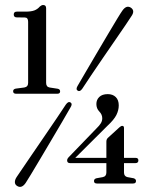

<svg xmlns="http://www.w3.org/2000/svg" viewBox="-20 -734 600 768"><path d="M47 -664.5Q35 -664.5 35 -676Q35 -687.5 47.5 -687.5H82.5Q104.5 -687.5 117.2 -692.2Q130 -697 139.5 -708Q146.5 -714 152.5 -714Q164.5 -714 164.5 -701V-402.5Q164.5 -386.5 178.5 -384L211 -379Q220.5 -377 220.5 -368.5Q220.5 -359 209 -359H44.5Q32.5 -359 32.5 -369Q32.5 -377.5 43 -379.5L77 -384Q92.5 -386.5 92.5 -402.5V-647Q92.5 -664 79.5 -664ZM405.5 -167.5Q405.5 -177 411.5 -182.5L457.5 -224.5Q464 -230.5 469 -230.5Q476 -230.5 476 -222V-102.5H522.5Q533.5 -102.5 533.5 -92.5Q533.5 -81.5 521.5 -81.5H476V-44Q476 -28.5 490 -25.5L514.5 -21Q524 -18 524 -10Q524 0 512.5 0H367.5Q356 0 356 -10Q356 -18.5 366 -21L391 -25.5Q405.5 -28.5 405.5 -44V-81.5H260.5Q248.5 -81.5 248.5 -92.5Q248.5 -99.5 256.5 -107L367 -221.5Q377.5 -231.5 383.2 -240.8Q389 -250 389 -261Q389 -276 377.2 -288Q365.5 -300 365.5 -318Q365.5 -335 377.2 -346.2Q389 -357.5 411 -357.5Q431 -357.5 443 -345.8Q455 -334 455 -312.5Q455 -293 445.5 -274Q436 -255 410 -231L281 -102.5H405.5ZM309 -379Q299.5 -365.5 290.5 -371.5Q282 -377 291 -391.5Q303.5 -413 323.5 -447.2Q343.5 -481.5 366.5 -520.5Q389.5 -559.5 411 -595.8Q432.5 -632 448.2 -658Q464 -684 469.5 -691.5Q486 -715 504 -703Q521.5 -690.5 504.5 -667.5Q500 -660 483 -635Q466 -610 442 -575.2Q418 -540.5 392.5 -503.2Q367 -466 344.8 -433Q322.5 -400 309 -379ZM243.5 -316Q253.5 -330 262.5 -324Q271 -318 261.5 -303.5Q249.5 -282.5 229.5 -248.2Q209.5 -214 186.2 -174.8Q163 -135.5 141.2 -98.8Q119.5 -62 103.5 -35.8Q87.5 -9.5 82.5 -2Q66 21.5 48 9.5Q39.5 4 39.5 -5.8Q39.5 -15.5 47 -26.5Q52 -34 69.2 -59.2Q86.5 -84.5 110.5 -119.8Q134.5 -155 160.2 -192.5Q186 -230 208.2 -263Q230.5 -296 243.5 -316Z"/></svg>

Font: Fraunces 144pt S050
Style: Regular
Weight: 400
Version: Version 1.000; ttfautohint (v1.8.3)